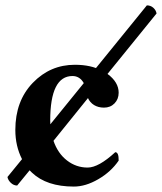

<svg xmlns="http://www.w3.org/2000/svg" viewBox="-20 -685 603 715"><path d="M43.9 5.9Q30.8 5.9 20.3 -4.2Q9.8 -14.2 7.8 -25.9L62 -92.3Q37.1 -141.1 37.1 -201.2Q37.1 -309.1 102.1 -376.5Q167 -443.8 258.8 -443.8Q273.9 -443.8 288.1 -442.4Q302.2 -440.9 314.5 -438.2Q326.7 -435.5 337.4 -431.6L526.9 -665Q541 -665 551 -656Q561 -647 563 -634.8L380.4 -409.7Q421.9 -378.9 421.9 -339.8Q421.9 -315.9 406.5 -300Q391.1 -284.2 367.2 -284.2Q356.9 -284.2 347.4 -286.6Q337.9 -289.1 330.1 -293.9Q322.3 -298.8 316.7 -305.4Q311 -312 307.6 -319.8L179.2 -160.6Q195.3 -113.8 229.5 -87.4Q263.7 -61 306.2 -61Q347.2 -61 409.2 -118.2Q422.4 -118.2 421.9 -86.9Q393.1 -44.9 345.9 -17.6Q298.8 9.8 254.9 9.8Q153.8 9.8 99.1 -42Q94.2 -46.9 90.3 -50.8ZM167.5 -222.2 292 -375.5Q276.9 -401.9 250 -401.9Q167 -401.9 167 -235.8Q167 -230.5 167.5 -222.2Z"/></svg>

Font: Linux Libertine
Style: Bold
Weight: 700
Designer: Philipp H. Poll
Foundry: Philipp H. Poll
Version: Version 5.0.3